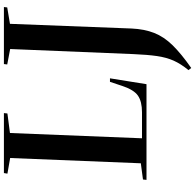

<svg xmlns="http://www.w3.org/2000/svg" viewBox="-28 -742 999 983"><g transform="rotate(-90 471.5 -250.5)"><path d="M44 -18 127 -29 154 -698 74 -712 77 -730H384L382 -712L282 -699L255 -23H388Q443 -23 473 -43.5Q503 -64 523 -124L544 -187H562L532 0H42ZM712 -698 633 -713 635 -730H927L925 -713L841 -699L817 -76Q814 -11 794.5 39Q775 89 731.5 133.5Q688 178 615 229L604 215Q636 176 652.5 139Q669 102 676 53.5Q683 5 686 -67Z"/></g></svg>

Font: Literata 72pt SemiBold
Style: Italic
Weight: 600
Italic angle: -2°
Designer: Latin by Veronika Burian and Jose Scaglione. Greek by Irene Vlachou. Cyrillic by Vera Evstafieva
Foundry: TypeTogether
Version: Version 3.002